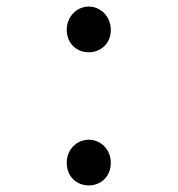

<svg xmlns="http://www.w3.org/2000/svg" viewBox="-20 -552 540 584"><path d="M250 -393C286 -393 317 -419 317 -461C317 -502 286 -532 250 -532C214 -532 183 -502 183 -461C183 -419 214 -393 250 -393ZM250 12C286 12 317 -14 317 -57C317 -98 286 -127 250 -127C214 -127 183 -98 183 -57C183 -14 214 12 250 12Z"/></svg>

Font: Noto Sans Mono CJK SC
Style: Regular
Weight: 400
Designer: Ryoko NISHIZUKA 西塚涼子 (kana, bopomofo & ideographs); Paul D. Hunt (Latin, Greek & Cyrillic); Sandoll Communications 산돌커뮤니
Foundry: Adobe
Version: Version 2.004;hotconv 1.0.118;makeotfexe 2.5.65603